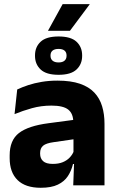

<svg xmlns="http://www.w3.org/2000/svg" viewBox="-20 -892 567 924"><path d="M281.5 -872.2H411.4V-870.9L316.5 -743.7H211.3V-744.7ZM332.4 0 337.1 -123 333.6 -130.7V-284L332.7 -303.9Q332.7 -345.1 308.5 -364.5Q284.3 -383.8 227.8 -383.8Q178.3 -383.8 133.8 -371.4Q89.3 -359 50 -342.8L62.8 -461.4Q86.3 -472.5 115.7 -482.3Q145.2 -492.1 180.6 -498Q215.9 -504 256.4 -504Q321 -504 364.6 -489Q408.1 -474 434 -446.4Q460 -418.8 471.4 -380.6Q482.9 -342.5 482.9 -296.4V0ZM176 11.7Q102.4 11.7 64.5 -25.4Q26.5 -62.6 26.5 -131V-144.3Q26.5 -217.1 71.1 -251.7Q115.8 -286.3 213.3 -299L345.3 -316.5L354.3 -224.6L237.3 -207.7Q201.8 -202.8 187.5 -190.8Q173.1 -178.8 173.1 -155.4V-151.8Q173.1 -129.5 187.6 -116.4Q202.1 -103.2 234.1 -103.2Q262 -103.2 282.1 -111.5Q302.3 -119.8 315.4 -133.8Q328.6 -147.7 335.1 -164.4L356.6 -102.7H331.3Q323.6 -70.3 306.7 -44.5Q289.8 -18.6 258.4 -3.5Q227.1 11.7 176 11.7ZM148.5 -622.7V-625.7Q148.5 -665.9 175.6 -691.2Q202.6 -716.5 262 -716.5Q321.2 -716.5 348.2 -691.2Q375.3 -665.9 375.3 -625.7V-622.7Q375.3 -583.1 348.2 -557.5Q321.2 -532 262 -532Q202.6 -532 175.6 -557.5Q148.5 -583.1 148.5 -622.7ZM223.1 -623.5Q223.1 -608.4 233 -600Q242.9 -591.5 262 -591.5Q280.7 -591.5 290.5 -600Q300.3 -608.4 300.3 -623.5V-625.3Q300.3 -640.4 290.5 -648.5Q280.7 -656.6 262 -656.6Q242.9 -656.6 233 -648.5Q223.1 -640.4 223.1 -625.3Z"/></svg>

Font: Anek Latin Medium
Style: Regular
Weight: 500
Designer: Yesha Goshar
Foundry: Ek Type
Version: Version 1.003